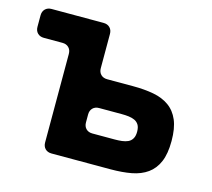

<svg xmlns="http://www.w3.org/2000/svg" viewBox="-80 -604 774 700"><g transform="rotate(15 307.0 -254.5)"><path d="M136 -33V-367Q136 -382 127 -391Q118 -400 103 -400H33Q18 -400 9 -409Q0 -418 0 -433V-476Q0 -491 9 -500Q18 -509 33 -509H229Q244 -509 253 -500Q262 -491 262 -476V-347Q262 -332 271 -323Q280 -314 295 -314H392Q436 -314 470.5 -307.5Q505 -301 529.5 -283.5Q554 -266 567 -235.5Q580 -205 580 -157Q580 -109 567 -78.5Q554 -48 529.5 -30.5Q505 -13 470.5 -6.5Q436 0 392 0H169Q154 0 145 -9Q136 -18 136 -33ZM294 -109H379Q393 -109 405.5 -110.5Q418 -112 428 -116.5Q438 -121 444 -131Q450 -141 450 -157Q450 -174 444 -183.5Q438 -193 428 -197.5Q418 -202 405.5 -203.5Q393 -205 379 -205H294Q279 -205 270 -196Q261 -187 261 -172V-142Q261 -127 270 -118Q279 -109 294 -109Z"/></g></svg>

Font: Higure Gothic Black
Style: Regular
Weight: 900
Designer: Yoshimichi Ohira
Foundry: Positype
Version: Version 1.000